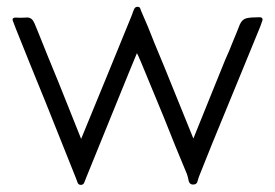

<svg xmlns="http://www.w3.org/2000/svg" viewBox="-20 -846 800 558"><path d="M215.8 -442.4Q253.9 -534.2 290 -623Q326.2 -710.9 362.3 -799.8Q363.3 -803.7 365.2 -807.6Q366.2 -811.5 368.2 -815.4Q369.1 -819.3 372.1 -823.2Q375 -826.2 378.9 -826.2Q384.8 -826.2 386.7 -823.2Q388.7 -819.3 389.6 -815.4Q399.4 -792 410.2 -767.6Q419.9 -742.2 429.7 -718.8Q458 -651.4 485.4 -583Q512.7 -514.6 542 -443.4Q566.4 -502.9 588.9 -559.6Q612.3 -616.2 634.8 -672.9Q646.5 -698.2 656.2 -723.6Q667 -749 676.8 -774.4Q683.6 -790 696.3 -793Q709 -795.9 734.4 -795.9Q743.2 -795.9 743.2 -789.1Q743.2 -788.1 742.2 -785.2Q738.3 -775.4 736.3 -768.6Q710.9 -706.1 684.6 -642.6Q659.2 -580.1 632.8 -516.6Q615.2 -472.7 596.7 -428.7Q579.1 -384.8 561.5 -340.8Q557.6 -332 554.7 -321.3Q552.7 -309.6 541 -309.6Q531.2 -309.6 528.3 -320.3Q526.4 -331.1 523.4 -339.8Q489.3 -420.9 457 -502.9Q423.8 -584 389.6 -666Q387.7 -670.9 384.8 -676.8Q382.8 -682.6 377.9 -691.4Q366.2 -662.1 354.5 -634.8Q343.8 -608.4 333 -582Q307.6 -519.5 282.2 -457Q256.8 -394.5 231.4 -332Q228.5 -325.2 225.6 -317.4Q223.6 -309.6 215.8 -308.6Q207 -308.6 205.1 -316.4Q202.1 -325.2 199.2 -332Q156.2 -439.5 113.3 -546.9Q69.3 -654.3 26.4 -761.7Q23.4 -769.5 18.6 -782.2Q16.6 -786.1 16.6 -789.1Q16.6 -794.9 25.4 -794.9Q39.1 -793.9 54.7 -794.9Q71.3 -796.9 78.1 -782.2Q81.1 -777.3 83 -771.5Q85.9 -764.6 87.9 -759.8Q119.1 -681.6 151.4 -603.5Q182.6 -525.4 215.8 -442.4Z"/></svg>

Font: Das Gitter
Style: Book
Weight: 400
Version: Version 006.000